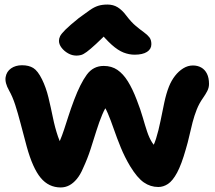

<svg xmlns="http://www.w3.org/2000/svg" viewBox="-20 -809 945 844"><path d="M247 15Q194 15 158.8 -27.4Q123.6 -69.8 97.4 -165Q82.2 -221.6 70.3 -267.1Q58.4 -312.6 46.9 -348.1Q35.4 -383.6 20 -411Q0.6 -445.4 4.7 -470Q8.8 -494.6 28.6 -508.4Q48.4 -522.2 76.8 -522.2Q106.6 -522.2 126.3 -510.1Q146 -498 164.6 -460.4Q182.4 -424.2 192.9 -380.7Q203.4 -337.2 212.5 -292.5Q221.6 -247.8 235 -208.4Q248.4 -169 271.8 -141L216.6 -139.6Q232.4 -164.2 242.7 -188.7Q253 -213.2 261.9 -240.1Q270.8 -267 281 -299Q291.2 -331 305.8 -369.8Q333 -441.6 361.3 -480.4Q389.6 -519.2 436 -519.2Q470.6 -519.2 496.1 -501.8Q521.6 -484.4 542.2 -451.2Q562.8 -418 581 -370.2Q597.6 -327.8 607.6 -292.8Q617.6 -257.8 626.8 -230.2Q636 -202.6 648.8 -182.3Q661.6 -162 683 -149.6L635.8 -139.2Q654.4 -162.4 665.8 -199Q677.2 -235.6 685.5 -277Q693.8 -318.4 702.2 -358.1Q710.6 -397.8 722.6 -428.2Q733.2 -454.8 749.3 -475.5Q765.4 -496.2 785.6 -508.7Q805.8 -521.2 828 -521.2Q848.6 -521.2 864.6 -512.2Q880.6 -503.2 889.7 -485Q898.8 -466.8 898.8 -440Q898.8 -424 891.3 -409.2Q883.8 -394.4 872.6 -378.6Q855.4 -354.4 844.8 -327.5Q834.2 -300.6 826.6 -271.6Q819 -242.6 812.4 -212.7Q805.8 -182.8 796.8 -153Q777.8 -85.8 758.4 -49.9Q739 -14 718.5 -0.5Q698 13 676 13Q641.4 13 612.3 -7.1Q583.2 -27.2 551.8 -78.8Q528.2 -118.4 511 -160.4Q493.8 -202.4 480.4 -241.3Q467 -280.2 453.9 -311Q440.8 -341.8 425 -358.8L462 -361.6Q443 -337.6 429.5 -305.4Q416 -273.2 404 -234.9Q392 -196.6 378.5 -154.4Q365 -112.2 345 -69.2Q333.2 -41 317.6 -22.2Q302 -3.4 284.4 5.8Q266.8 15 247 15ZM315.8 -564.6Q296.8 -564.6 279.2 -574.6Q261.6 -584.6 250.4 -599.5Q239.2 -614.4 239.2 -629.4Q239.2 -639.6 244.2 -649.9Q249.2 -660.2 267.7 -678.7Q286.2 -697.2 327 -730Q356.4 -751.6 375.1 -764.7Q393.8 -777.8 411.3 -783.4Q428.8 -789 452.6 -789Q477.8 -789 497.3 -777Q516.8 -765 535.2 -740.4Q557.4 -711.2 577.3 -694.7Q597.2 -678.2 612.5 -667.2Q627.8 -656.2 636.6 -645Q645.4 -633.8 645.4 -614.8Q645.4 -593.2 626.2 -580.9Q607 -568.6 571.6 -568.6Q547.6 -568.6 523.3 -578Q499 -587.4 471.2 -612.1Q443.4 -636.8 406.8 -682.2L468.6 -680.8Q428 -639.6 402.3 -615.9Q376.6 -592.2 361.4 -581Q346.2 -569.8 336.2 -567.2Q326.2 -564.6 315.8 -564.6Z"/></svg>

Font: Shantell Sans Light
Style: Regular
Weight: 300
Designer: Stephen Nixon, Anya Danilova, Shantell Martin
Foundry: Arrow Type
Version: Version 1.011;[c5ecc13dd]